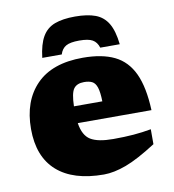

<svg xmlns="http://www.w3.org/2000/svg" viewBox="-83 -805 807 893"><g transform="rotate(-10 320.5 -358.5)"><path d="M332.5 -537Q423.5 -537 482 -508.5Q540.5 -480 570.8 -415.2Q601 -350.5 605.5 -241.5H257.5Q266.5 -182 301 -161Q335.5 -140 407.5 -140Q461 -140 503.5 -143.5Q546 -147 587 -154.5V-84Q500 -28 441.8 -6.5Q383.5 15 336.5 15Q192 15 115.2 -53Q38.5 -121 38.5 -252Q38.5 -384 113.2 -460.5Q188 -537 332.5 -537ZM319 -424.5Q285 -424.5 270 -404Q255 -383.5 253.5 -321.5H387.5Q386.5 -366 379 -388Q371.5 -410 356.8 -417.2Q342 -424.5 319 -424.5ZM330.5 -618.5Q288 -618.5 268 -607.2Q248 -596 239.5 -569H147.5Q155 -633 175.8 -668.2Q196.5 -703.5 234.5 -717.8Q272.5 -732 330.5 -732Q389 -732 426.8 -717.8Q464.5 -703.5 485.5 -668.2Q506.5 -633 513.5 -569H421.5Q413 -596 393.2 -607.2Q373.5 -618.5 330.5 -618.5Z"/></g></svg>

Font: Newsreader Caption ExtraBold
Style: Regular
Weight: 800
Designer: Hugues Gentile
Foundry: Production Type
Version: Version 1.001